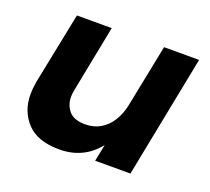

<svg xmlns="http://www.w3.org/2000/svg" viewBox="-99 -662 869 793"><g transform="rotate(20 336.0 -265.5)"><path d="M232 7Q136 7 89.5 -43Q43 -93 43 -167Q43 -189 48 -221L112 -538H265L207 -243Q204 -227 204 -214Q204 -179 225.5 -153Q247 -127 297 -127Q335.5 -127 364.2 -144.2Q393 -161.5 411.8 -191.2Q430.5 -221 439 -259L495 -538H649L543 0H388L403 -74Q338 7 232 7Z"/></g></svg>

Font: Argentum Sans SemiBold
Style: Italic
Weight: 600
Italic angle: -11°
Designer: Julieta Ulanovsky (font), Cristiano Sobral (main changes and remaster)
Foundry: Julieta Ulanovsky (font), Cristiano Sobral (main changes and remaster)
Version: Version 2.007;June 15, 2022;FontCreator 14.0.0.2814 64-bit; 